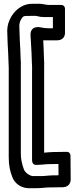

<svg xmlns="http://www.w3.org/2000/svg" viewBox="-20 -811 411 1013"><path d="M81.9 -675.7C82.5 -689.8 86 -700 91.9 -709.8C100.2 -723.8 103.7 -727.1 121.7 -727.1H138.7C160.2 -727.1 165.3 -728.9 180.7 -724.9C188 -722.9 196.4 -721.1 209.7 -721.1H259.1L259.1 -661.9H234.3C221.2 -661.9 205.2 -664.2 190.3 -667.3C190.3 -667.3 137.4 -678.3 141.2 -622C142.9 -596.3 145.1 -563.4 146.2 -535.8L148.2 -481.3C149.5 -462.1 149.8 -448 149.1 -432.3V34.3C149.1 49 157.1 58.9 169.7 58.9L172.7 58.9C199.8 58.9 220 54.9 237.9 54.9L288.3 54.1L288.8 113.8L263.1 114.1C239 114.1 217.2 118.1 197.3 118.1H153.9C135 116.8 111.7 98.4 106.5 83.7C101.6 71.5 97 56.4 94.4 42.1L92.4 31.8C90.9 25 89.9 12.2 89.9 -6.3L89.9 -457.5C90.6 -471.3 90.1 -487.8 88.8 -503.8L86.8 -556.3C85.7 -585.5 82.9 -618.2 82.9 -642.3C82.9 -653.8 81.9 -666.5 81.9 -675.7ZM238.9 177.9 309.1 176.9C357.3 176.2 352.9 132.5 352.9 132.5L351.9 9.5C351.8 -1.3 344.1 -10 331.9 -9.9L262.1 -8.9C244 -8.9 228.3 -6.5 212.9 -5.5V-455.7C213.5 -471 213.2 -488.8 211.8 -508.7L209.9 -562.3C209.4 -573.9 208.8 -585.8 208.1 -598.1C208.5 -598.1 209.2 -598.1 209.7 -598.1H278.7C328.5 -598.1 322.9 -642.3 322.9 -642.3V-765.3C322.9 -776 315.4 -784.9 303.3 -784.9L234.3 -784.9C232.1 -784.9 225.1 -786.2 215.9 -787.5C194.5 -792.8 178.4 -790.9 163.3 -790.9H146.3C106.9 -790.9 65.1 -766.2 40.1 -724.2C25.9 -700.5 19 -676.6 18.1 -652.2C18.1 -640 18.4 -629.8 19.1 -617C19.2 -590.8 22.1 -556.8 23.2 -529.7L25.2 -476.2C26.6 -458.3 26.1 -446.1 26.1 -433.7V18.3C26.1 63.8 32.9 92.4 45.5 124.3C56.4 153.9 87.1 180 128.1 181.9L172.7 181.9C199.4 181.9 221.1 177.9 238.9 177.9Z"/></svg>

Font: Tape
Style: Regular
Weight: 500
Foundry: Cannot Into Space Fonts
Version: Version 0.97